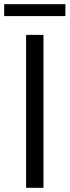

<svg xmlns="http://www.w3.org/2000/svg" viewBox="-23 -899 333 919"><path d="M102 0H185V-732H102ZM-3 -822H290V-879H-3Z"/></svg>

Font: Genne Gothic Normal
Style: Regular
Weight: 350
Designer: Ryoko NISHIZUKA (kana & ideographs); Paul D. Hunt (Latin, Greek & Cyrillic); Wenlong ZHANG (bopomofo); Sandoll Communica
Foundry: Adobe Systems Incorporated
Version: Version 1.004;PS 1.004;hotconv 16.6.51;makeotf.lib2.5.65220